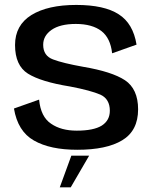

<svg xmlns="http://www.w3.org/2000/svg" viewBox="-20 -618 640 798"><path d="M301 4.5C382 4.5 444.5 -8.5 488 -35C532 -61.5 554 -104.5 554 -163.5C554 -220 535.5 -260.5 499.5 -284.5C463 -308.5 405 -327 325 -340.5C269.5 -350.5 228 -360.5 200.5 -371C173.5 -381 159.5 -401 159.5 -432C159.5 -457 171 -477.5 194.5 -494C217.5 -510 251 -518.5 295 -518.5C340.5 -518.5 376 -508.5 401.5 -489C426.5 -469.5 441.5 -438.5 446 -396.5L547.5 -432.5C538 -491 513.5 -533 473.5 -558.5C433.5 -584.5 374.5 -597.5 297 -597.5C218 -597.5 156 -583.5 110.5 -555.5C65.5 -527.5 42.5 -486 42.5 -431C42.5 -374 60.5 -334.5 96 -312C132 -289.5 190 -271.5 271 -258.5C329 -247.5 371 -236 397.5 -224.5C423.5 -212.5 436.5 -190 436.5 -158C436.5 -131 425.5 -110.5 403 -96C380.5 -82 345.5 -75 299 -75C255.5 -75 220 -84.5 192 -104C163.5 -123 147 -156.5 142.5 -204L38 -167C48.5 -104 76 -59.5 121 -34C166.5 -8 226.5 4.5 301 4.5ZM228.5 160.5H274L350.5 29H276.5Z"/></svg>

Font: Anybody Medium
Style: Regular
Weight: 500
Designer: Tyler Finck
Foundry: Etcetera Type Company
Version: Version 1.110